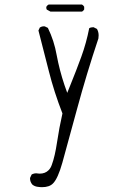

<svg xmlns="http://www.w3.org/2000/svg" viewBox="-20 -815 540 824"><path d="M341.3 -786.1Q337.9 -792 332 -795.4H188.5Q182.1 -792 178.7 -785.6Q178.7 -784.2 178.7 -782.2Q178.7 -777.3 180.7 -773.9L196.8 -765.1H332Q337.9 -768.6 341.3 -774.4ZM160.2 -11.7Q191.9 -11.7 207.5 -27.8Q228.5 -48.8 247.6 -116.7Q268.6 -191.9 310.1 -345.2Q351.6 -498.5 402.3 -649.9Q403.3 -656.7 403.3 -663.1Q403.3 -678.7 396 -690.9L382.3 -697.8Q380.9 -698.2 379.9 -698.2Q369.6 -698.2 362.8 -693.8Q350.6 -630.9 328.9 -571.3Q307.1 -511.7 281.7 -449.2L268.6 -416.5L256.8 -449.7Q235.4 -513.2 223.1 -579.1Q212.4 -640.1 185.5 -695.3L172.4 -701.7Q170.9 -702.1 168.7 -702.1Q166.5 -702.1 163.1 -701.7Q156.7 -700.7 150.9 -696.8L145 -684.1Q167.5 -597.7 189.7 -509.3Q211.9 -420.9 248 -328.1Q233.9 -266.1 224.9 -205.1Q215.8 -144 202.6 -108.4Q197.8 -93.8 188.5 -84.5Q173.8 -69.8 150.4 -69.8Q145 -69.8 140.9 -70.6Q136.7 -71.3 135.3 -71.3Q133.8 -71.3 132.1 -71Q130.4 -70.8 128.2 -70.6Q126 -70.3 123.5 -69.3Q119.6 -68.4 115.7 -65.9L108.9 -51.3Q108.9 -50.3 108.9 -49.3Q108.9 -34.7 118.7 -22.9Q128.9 -14.6 142.1 -13.2Q151.9 -11.7 160.2 -11.7Z"/></svg>

Font: NaikaiFont
Style: ExtraLight
Weight: 200
Version: Version 1.89